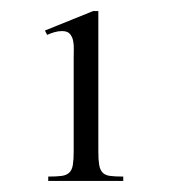

<svg xmlns="http://www.w3.org/2000/svg" viewBox="-20 -515 305 346"><path d="M66.9 -189V-196.8Q82 -196.8 91.1 -198Q100.1 -199.2 105 -204.1Q109.9 -209 111.3 -218Q112.8 -227.1 112.8 -242.2V-411.1Q112.8 -417.5 113 -425.8Q113.3 -434.1 111.8 -441.4Q110.4 -448.7 106 -453.9Q101.6 -459 91.8 -459Q85 -459 78.1 -457Q71.3 -455.1 64.9 -452.1L61 -460L147.9 -495.1H157.2V-242.2Q157.2 -227.1 158.7 -218Q160.2 -209 164.8 -204.1Q169.4 -199.2 178.2 -198Q187 -196.8 202.1 -196.8V-189Z"/></svg>

Font: Scheherazade Urdu
Style: Regular
Weight: 400
Designer: SIL International
Foundry: SIL International
Version: Version 1.005 (build 117/117)